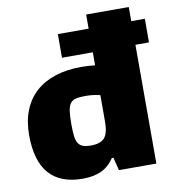

<svg xmlns="http://www.w3.org/2000/svg" viewBox="-89 -887 889 976"><g transform="rotate(-10 355.5 -398.5)"><path d="M262 -735H421V-808H641V-735H711V-613H641V0H448L431 -67H423Q396 -26 356.5 -7.5Q317 11 260 11Q29 11 29 -254Q29 -327 51.5 -382.5Q74 -438 115.5 -475Q157 -512 216.5 -531Q276 -550 350 -550Q368 -550 385.5 -549Q403 -548 421 -546V-613H262ZM330 -148Q379 -148 400 -171.5Q421 -195 421 -256V-392Q405 -396 386 -398.5Q367 -401 344 -401Q314 -401 295.5 -396.5Q277 -392 267 -378Q257 -364 253.5 -338.5Q250 -313 250 -271Q250 -234 253 -210Q256 -186 265 -172.5Q274 -159 289.5 -153.5Q305 -148 330 -148Z"/></g></svg>

Font: Encode Sans Normal
Style: Black
Weight: 900
Designer: Pablo Impallari, Andres Torresi
Foundry: Pablo Impallari, Andres Torresi
Version: Version 1.000; ttfautohint (v1.00) -l 8 -r 50 -G 200 -x 14 -